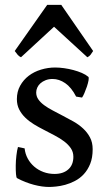

<svg xmlns="http://www.w3.org/2000/svg" viewBox="-20 -742 437 777"><path d="M355 -138.2Q355 -103.5 345 -78.9Q335 -54.2 319.1 -37.1Q303.2 -20 283.4 -9.8Q263.7 0.5 243.9 5.9Q224.1 11.2 206.8 12.9Q189.5 14.6 178.7 14.6Q165.5 14.6 149.9 12.5Q134.3 10.3 117.4 5.9Q100.6 1.5 83 -5.4Q65.4 -12.2 49.3 -21Q45.9 -22.5 44.7 -37.4Q43.5 -52.2 43.7 -72Q43.9 -91.8 46.4 -112.8Q48.8 -133.8 52.7 -147L79.6 -141.6Q82 -119.1 92.3 -100.3Q102.5 -81.5 118.7 -67.6Q134.8 -53.7 155.8 -45.9Q176.8 -38.1 200.7 -38.1Q235.8 -38.1 256.3 -56.4Q276.9 -74.7 276.9 -107.4Q276.9 -127 266.6 -142.1Q256.3 -157.2 239.5 -169.9Q222.7 -182.6 201.2 -193.8Q179.7 -205.1 157.2 -216.8Q136.7 -227.1 117.2 -239Q97.7 -251 82.3 -265.9Q66.9 -280.8 57.6 -299.1Q48.3 -317.4 48.3 -340.8Q48.3 -371.1 61.5 -395Q74.7 -418.9 96.2 -435.3Q117.7 -451.7 145.8 -460.2Q173.8 -468.8 203.1 -468.8Q220.2 -468.8 239.5 -466.1Q258.8 -463.4 277.1 -458.5Q295.4 -453.6 311.3 -446.8Q327.1 -439.9 337.4 -431.2Q340.3 -428.7 338.4 -417.2Q336.4 -405.8 331.8 -391.8Q327.1 -377.9 321.5 -365Q315.9 -352.1 312 -347.2L288.1 -351.1Q268.6 -388.7 243.9 -405.5Q219.2 -422.4 192.9 -422.4Q177.2 -422.4 164.8 -417.5Q152.3 -412.6 143.8 -405Q135.3 -397.5 130.9 -387.7Q126.5 -377.9 126.5 -367.7Q126.5 -352.1 135.3 -339.6Q144 -327.1 158.9 -316.2Q173.8 -305.2 193.6 -294.9Q213.4 -284.7 235.4 -272.9Q256.3 -262.2 277.8 -250Q299.3 -237.8 316.4 -221.9Q333.5 -206.1 344.2 -185.8Q355 -165.5 355 -138.2ZM356.9 -535.6Q351.1 -526.4 346.4 -520.3Q341.8 -514.2 333.5 -510.3L198.7 -633.8L64.9 -510.3Q56.6 -514.2 51.5 -520.3Q46.4 -526.4 39.6 -535.6L170.9 -722.2H228Z"/></svg>

Font: Gentium Book Basic
Style: Regular
Weight: 400
Designer: J. Victor Gaultney and Annie Olsen
Foundry: SIL International
Version: Version 1.102; 2013; Maintenance release